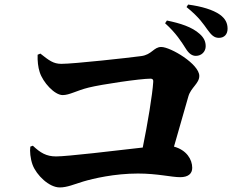

<svg xmlns="http://www.w3.org/2000/svg" viewBox="-20 -857 1040 842"><path d="M839 -612C864 -612 882 -631 882 -654C882 -673 876 -690 856 -708C822 -739 770 -755 712 -767L704 -755C753 -711 776 -673 794 -645C808 -622 822 -612 839 -612ZM940 -691C964 -691 978 -707 978 -731C978 -755 969 -775 944 -793C914 -814 865 -829 805 -837L798 -826C854 -781 873 -750 889 -728C907 -703 919 -691 940 -691ZM242 -35C275 -35 305 -49 345 -61C389 -74 482 -96 585 -96C671 -96 731 -80 770 -80C805 -80 823 -95 823 -121C823 -158 798 -199 743 -214L806 -434C817 -473 854 -491 854 -524C854 -576 728 -651 687 -651C654 -651 646 -617 599 -611C548 -604 304 -577 249 -577C214 -577 195 -592 157 -622L145 -617C144 -590 147 -562 154 -541C168 -496 219 -440 255 -440C285 -440 316 -460 369 -473C425 -487 595 -512 640 -512C649 -512 653 -508 652 -498C649 -445 627 -312 606 -210C484 -196 275 -171 226 -171C183 -171 157 -187 124 -218L113 -214C110 -195 113 -161 123 -134C140 -89 195 -35 242 -35Z"/></svg>

Font: GenKiMin2 TW H
Style: Regular
Weight: 900
Version: Version 2.100;PS 2.1;hotconv 16.6.51;makeotf.lib2.5.65220 DE